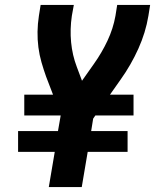

<svg xmlns="http://www.w3.org/2000/svg" viewBox="-20 -755 640 775"><path d="M177 0 201 -142H53V-226H214L225 -289H78V-373H194L166 -446Q156 -474 147.5 -503.5Q139 -533 135 -564Q131 -595 131.5 -627Q132 -659 137 -691L144 -735H278L270 -691Q262 -637 267 -584.5Q272 -532 290 -485L311 -429L359 -497Q391 -542 414 -591Q437 -640 446 -691L453 -735H586L579 -691Q568 -624 538.5 -558.5Q509 -493 467 -434L424 -373H519V-289H365L356 -276L348 -226H495V-142H334L310 0Z"/></svg>

Font: Iosevka Curly XBdExObl
Style: Regular
Weight: 800
Width: 7
Italic angle: -9°
Monospace: yes
Designer: Belleve Invis
Foundry: Belleve Invis
Version: Version 11.1.0; ttfautohint (v1.8.3)